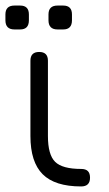

<svg xmlns="http://www.w3.org/2000/svg" viewBox="-22 -671 391 691"><path d="M270 0Q175.5 0 131.5 -44Q87.5 -88 87.5 -181.5V-452.5Q87.5 -484 119 -484Q150.5 -484 150.5 -452.5V-181.5Q150.5 -114 176.5 -88.5Q202.5 -63 270 -63Q286.5 -63 294.2 -55.2Q302 -47.5 302 -31.5Q302 0 270 0ZM30 -565Q-2.5 -565 -2.5 -598V-619Q-2.5 -651 30 -651H50.5Q82 -651 82 -619V-598Q82 -565 50.5 -565ZM185 -565Q152.5 -565 152.5 -598V-619Q152.5 -651 185 -651H205.5Q237 -651 237 -619V-598Q237 -565 205.5 -565Z"/></svg>

Font: Jura Light Medium
Style: Regular
Weight: 500
Version: Version 5.106